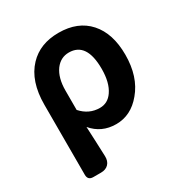

<svg xmlns="http://www.w3.org/2000/svg" viewBox="-178 -709 996 1045"><g transform="rotate(-30 319.5 -186.5)"><path d="M108 201Q74 201 74 167V-36V-273Q74 -421 150 -501Q219 -574 336 -574Q457 -574 524.5 -498.5Q592 -423 592 -289Q592 -151 520 -66Q454 14 361 14Q269 14 212 -54Q213 -24 216 33Q218 100 220 134Q221 165 204 183Q187 201 156 201H148ZM328 -107Q378 -107 408 -151Q442 -200 442 -287Q442 -453 331 -453Q279 -453 246 -409Q212 -362 212 -283V-161Q260 -107 328 -107Z"/></g></svg>

Font: GenSenRounded2 TW B
Style: Regular
Weight: 700
Version: Version 2.000;PS 2;hotconv 16.6.51;makeotf.lib2.5.65220 DEVE